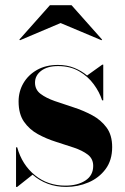

<svg xmlns="http://www.w3.org/2000/svg" viewBox="-20 -724 492 754"><path d="M218 -633.5 58.5 -566 56 -568.5 176 -703.5H261L381 -568.5L378.5 -566ZM47.5 10H43V-145.5H47.5Q66.5 -77 117 -36Q167.5 5 236.5 5Q284.5 5 315.2 -15Q346 -35 346 -72.5Q346 -100.5 324.8 -116.8Q303.5 -133 270.2 -144.2Q237 -155.5 199.5 -167.2Q162 -179 128.8 -197.2Q95.5 -215.5 74.2 -246Q53 -276.5 53 -325.5Q53 -365 72 -397.5Q91 -430 125.5 -449.5Q160 -469 207.5 -469Q243 -469 271.5 -457.5Q300 -446 322 -427.5L381.5 -470H385.5V-330H381Q371 -362 348.2 -393Q325.5 -424 290.5 -444.2Q255.5 -464.5 208 -464.5Q166 -464.5 141.8 -446Q117.5 -427.5 117.5 -399.5Q117.5 -372 139.2 -355.5Q161 -339 195.5 -327Q230 -315 268.8 -302.5Q307.5 -290 342 -271.5Q376.5 -253 398.5 -223.2Q420.5 -193.5 420.5 -146.5Q420.5 -94.5 394.5 -59.8Q368.5 -25 327.2 -7.5Q286 10 240 10Q200.5 10 167.2 -2.5Q134 -15 108 -38Z"/></svg>

Font: Bodoni* 36pt
Style: Bold
Weight: 700
Version: Version 2.3